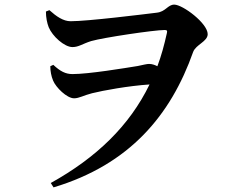

<svg xmlns="http://www.w3.org/2000/svg" viewBox="-20 -755 1040 832"><path d="M179 -705C179 -679 184 -655 191 -637C207 -598 259 -551 294 -551C321 -551 337 -565 375 -577C427 -592 648 -625 694 -625C703 -625 706 -622 703 -611C692 -561 679 -513 662 -468C652 -473 640 -478 626 -478C616 -478 601 -474 577 -469C521 -460 365 -434 294 -434C264 -434 241 -446 211 -474L198 -468C198 -447 202 -425 210 -406C222 -376 270 -329 301 -329C323 -329 343 -342 379 -351C427 -363 537 -383 628 -389C541 -210 398 -72 200 38L212 57C542 -42 720 -256 817 -530C829 -562 880 -575 880 -607C880 -654 772 -735 735 -735C707 -735 698 -704 659 -700C602 -693 360 -663 286 -663C254 -663 224 -684 194 -711Z"/></svg>

Font: Noto Serif CJK JP
Style: Bold
Weight: 700
Designer: Ryoko NISHIZUKA 西塚涼子 (kana & ideographs); Frank Grießhammer (Latin, Greek & Cyrillic); Wenlong ZHANG 张文龙 (bopomofo); San
Foundry: Adobe Systems Incorporated
Version: Version 1.000;PS 1;hotconv 16.6.53;makeotf.lib2.5.65590